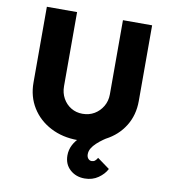

<svg xmlns="http://www.w3.org/2000/svg" viewBox="-96 -783 958 1076"><g transform="rotate(10 382.5 -244.5)"><path d="M341 100Q341 68 355.5 40Q370 12 396.5 -11.5Q423 -35 458 -55.5Q493 -76 533 -96L568 -49Q544 -35 523.5 -20.5Q503 -6 487 9Q471 24 461.5 40Q452 56 452 74Q452 89 460 98.5Q468 108 480 108Q491 108 498.5 102Q506 96 513 84L583 135Q568 165 535 188Q502 211 458 211Q408 211 374.5 180.5Q341 150 341 100ZM83 -269V-700H255V-278Q255 -240 272 -209.5Q289 -179 318 -161.5Q347 -144 383 -144Q421 -144 450.5 -161.5Q480 -179 498 -209.5Q516 -240 516 -278V-700H682V-269Q682 -189 643.5 -127Q605 -65 537 -29.5Q469 6 383 6Q296 6 228 -29.5Q160 -65 121.5 -127Q83 -189 83 -269Z"/></g></svg>

Font: Our Lexend
Style: Bold
Weight: 700
Designer: Bonnie Shaver-Troup, Thomas Jockin
Foundry: Lexend
Version: Version 1.007